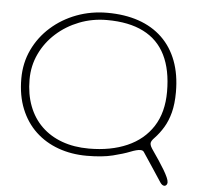

<svg xmlns="http://www.w3.org/2000/svg" viewBox="-51 -657 848 822"><g transform="rotate(5 372.5 -246.0)"><path d="M685 112.5Q675.5 112.5 667 100Q654.5 82 631.8 46.5Q609 11 585 -24Q582.5 -28 578.5 -29.5Q574.5 -31 569.5 -31Q554.5 -31 527 -20Q499.5 -9 454.5 2.2Q409.5 13.5 342.5 13.5Q276.5 13.5 220.2 -6.8Q164 -27 122.5 -66Q81 -105 58 -161.8Q35 -218.5 35 -291.5Q35 -359 62 -416Q89 -473 136.5 -515.2Q184 -557.5 246 -580.8Q308 -604 377.5 -604Q453 -604 512.5 -583.5Q572 -563 613.8 -523Q655.5 -483 677.5 -424.8Q699.5 -366.5 699.5 -291Q699.5 -240.5 689.8 -203.2Q680 -166 663.2 -138.2Q646.5 -110.5 625.5 -88.5Q610.5 -73.5 610.5 -63.5Q610.5 -57 614.2 -49.5Q618 -42 625.5 -31.5Q639 -12 652 7.5Q665 27 675.2 44.2Q685.5 61.5 691.5 75Q697.5 88.5 697.5 96.5Q697.5 101 695.8 104.8Q694 108.5 691 110.5Q688 112.5 685 112.5ZM349 -18Q443 -18 513.2 -48.8Q583.5 -79.5 622.5 -140Q661.5 -200.5 661.5 -289.5Q661.5 -383.5 630.2 -446.5Q599 -509.5 536.2 -541.2Q473.5 -573 379 -573Q316 -573 260.2 -551.2Q204.5 -529.5 161.8 -491Q119 -452.5 94.8 -401.2Q70.5 -350 70.5 -291Q70.5 -227.5 89.8 -177Q109 -126.5 145.5 -91Q182 -55.5 233.5 -36.8Q285 -18 349 -18Z"/></g></svg>

Font: Gluten Thin Thin
Style: Regular
Weight: 250
Version: Version 1.300